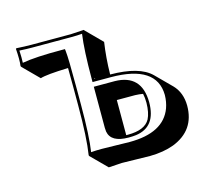

<svg xmlns="http://www.w3.org/2000/svg" viewBox="-78 -525 751 678"><g transform="rotate(-15 297.5 -186.0)"><path d="M329.6 -34.2Q333 -34.2 335.9 -34.2Q397.9 -34.2 416.5 -67.9Q427.7 -89.8 428.2 -126Q428.2 -145.5 424.8 -159.7Q411.6 -162.1 396.5 -162.6H329.6ZM275.9 -255.9 272.9 -258.8V-255.9ZM330.1 -255.9Q436.5 -255.4 479 -213.4L535.6 -156.7Q564 -127 564.5 -79.6Q564.5 10.7 479.5 43.9Q441.4 58.1 391.6 58.6Q371.6 58.6 340.8 57.6Q309.1 56.6 289.6 56.6L240.7 59.6L184.1 2.9L183.1 0Q192.9 -61 192.9 -179.2V-250Q192.9 -283.2 192.4 -316.4Q112.8 -314 90.3 -306.6L34.2 -362.8L32.2 -366.2Q35.2 -389.2 32.2 -429.2L34.2 -431.2Q64.5 -429.2 88.9 -429.2H232.9L280.8 -432.1L283.2 -429.2L339.4 -372.6Q331.1 -317.4 330.1 -255.9ZM203.1 -250V-179.2Q203.1 -65.4 194.3 -8.3Q210.9 -9.8 232.9 -9.8Q252.9 -9.8 284.4 -8.8Q315.9 -7.8 335 -7.8Q459.5 -7.8 489.7 -88.9Q497.6 -110.8 498 -136.2Q496.6 -245.6 330.1 -246.1H263.2V-258.8Q263.2 -362.3 271.5 -420.4Q253.9 -418.9 232.9 -418.9H88.9Q67.4 -418.9 42.5 -420.4Q43.9 -394 43 -375.5Q90.8 -384.3 189.9 -383.8H199.2L200.2 -374.5Q203.1 -349.1 203.1 -250ZM438 -126Q438 -35.6 363.3 -25.4Q350.6 -23.9 335.9 -23.9Q271.5 -23.9 264.2 -64.9Q263.2 -72.3 263.2 -79.1V-229H339.8Q437 -227.5 438 -126Z"/></g></svg>

Font: Linux Biolinum Shadow O
Style: Bold
Weight: 700
Designer: Philipp H. Poll
Foundry: Philipp H. Poll
Version: Version 0.9.2